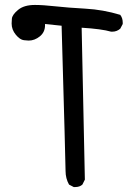

<svg xmlns="http://www.w3.org/2000/svg" viewBox="-20 -744 540 776"><path d="M284 12H278L259 2Q245 -23 245 -52.5Q245 -82 229 -640L162 -647V-642Q162 -614 141 -597Q120 -580 96 -580Q93 -580 77 -581.5Q61 -583 44 -603.5Q27 -624 27 -649Q27 -652 28 -668Q29 -684 53 -704Q77 -724 121 -724Q154 -724 203.5 -718.5Q253 -713 325 -709Q397 -705 466 -684Q476 -671 476 -653V-647L466 -628Q452 -616 434 -616H429Q391 -627 310 -632L323 -18L313 2Q302 12 284 12Z"/></svg>

Font: Xiaolai SC
Style: Regular
Weight: 400
Designer: Nozomi Seto 瀬戸のぞみ
Version: Version 3.11;December 4, 2020;FontCreator 13.0.0.2613 64-bit